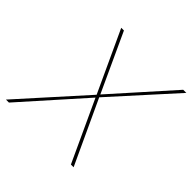

<svg xmlns="http://www.w3.org/2000/svg" viewBox="-171 -807 955 955"><g transform="rotate(45 306.5 -329.0)"><path d="M613 -658 322 -336 478 0H459L310 -322L23 0H2L304 -336L155 -658H174L316 -350L591 -658Z"/></g></svg>

Font: EauTestInfant Thin
Style: Italic
Weight: 250
Italic angle: -12°
Designer: Christian Thalmann (Catharsis Fonts)
Version: Version 0.001;PS 000.001;hotconv 1.0.88;makeotf.lib2.5.64775